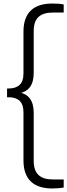

<svg xmlns="http://www.w3.org/2000/svg" viewBox="-20 -838 381 1088"><path d="M276.5 230Q195.5 230 154.2 190Q113 150 113 70.5V-201.5Q113 -246 91.2 -266.5Q69.5 -287 28.5 -287H20V-336.5H28.5Q69.5 -336.5 91.2 -357Q113 -377.5 113 -421.5V-658.5Q113 -738 154.2 -778Q195.5 -818 276.5 -818Q294.5 -818 311.8 -816.8Q329 -815.5 341 -812.5V-767H280Q225 -767 198 -741.8Q171 -716.5 171 -661.5V-425Q171 -374 150 -345Q129 -316 82.5 -307.5V-316Q129 -308 150 -278.8Q171 -249.5 171 -198.5V73.5Q171 128 198 153.5Q225 179 280 179H341V224.5Q329 227 311.8 228.5Q294.5 230 276.5 230Z"/></svg>

Font: Encode Sans SemiCondensed Light
Style: Regular
Weight: 300
Width: 4
Designer: Multiple Designers
Foundry: Impallari Type
Version: Version 3.002